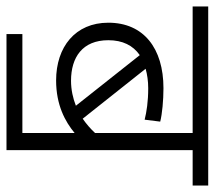

<svg xmlns="http://www.w3.org/2000/svg" viewBox="-55 -607 662 592"><g transform="rotate(90 276.0 -311.0)"><path d="M85 -49V0H443V-574H552V-622H0V-574H390V-273C377 -259 362 -246 346 -235L192 -429C210 -434 230 -437 252 -437C293 -437 325 -432 349 -426L355 -474C332 -480 289 -484 252 -484C129 -484 50 -423 50 -314C50 -212 125 -153 228 -153C304 -153 355 -181 390 -210V-49ZM104 -314C104 -358 120 -390 150 -411L306 -214C283 -205 257 -199 229 -199C157 -199 104 -234 104 -314Z"/></g></svg>

Font: Noto Sans Devanagari UI Light
Style: Regular
Weight: 300
Designer: Jelle Bosma - Monotype Design Team
Foundry: Monotype Imaging Inc.
Version: Version 2.004